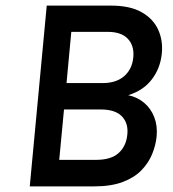

<svg xmlns="http://www.w3.org/2000/svg" viewBox="-20 -664 617 684"><path d="M86 0 146.5 -644H376Q442.5 -644 484 -620.8Q525.5 -597.5 543.2 -559Q561 -520.5 556.5 -473.5Q551 -419.5 520 -380Q489 -340.5 436.5 -325Q469.5 -318 493.5 -297.8Q517.5 -277.5 529.5 -246.8Q541.5 -216 538 -178Q535 -147 522.2 -115.5Q509.5 -84 484.2 -57.8Q459 -31.5 417.5 -15.8Q376 0 315.5 0ZM191 -94.5H322Q376 -94.5 402.8 -119Q429.5 -143.5 433.5 -184Q438 -224.5 414.5 -249.2Q391 -274 339 -274H208ZM234 -550.5 217 -368H345.5Q394 -368 422.5 -392.8Q451 -417.5 455 -460.5Q458.5 -501.5 435.2 -526Q412 -550.5 363.5 -550.5Z"/></svg>

Font: Karla SemiBold
Style: Italic
Weight: 600
Italic angle: -8°
Designer: Jonathan Pinhorn
Version: Version 2.004;gftools[0.9.33]